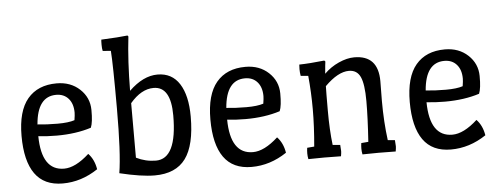

<svg xmlns="http://www.w3.org/2000/svg" viewBox="-48 -805 2462 944"><g transform="rotate(-5 1183.5 -333.5)"><path d="M218 -222Q169 -222 127 -227Q129 -57 240 -57Q296 -57 364 -119Q393 -89 401 -40Q319 15 227 15Q135 15 90 -48.5Q45 -112 45 -235Q45 -358 95.5 -418Q146 -478 239 -478Q308 -478 353 -436Q398 -394 398.5 -333Q399 -272 388 -246Q313 -222 218 -222ZM232 -422Q139 -422 128 -285Q173 -280 227 -280Q281 -280 311 -290Q315 -315 315 -327Q315 -371 292.5 -396.5Q270 -422 232 -422Z M797 -271Q797 -414 712 -414Q651 -414 596 -349V-80Q642 -57 693 -57Q797 -57 797 -271ZM596 -410Q666 -478 737 -478Q808 -478 845 -420Q882 -362 882 -258Q882 -117 833.5 -51Q785 15 681 15Q616 15 508 -11Q524 -109 524 -329Q524 -549 519 -614L479 -617Q476 -629 476 -648Q476 -667 477 -673Q566 -677 607 -682L611 -677Q597 -557 596 -410Z M1150 -222Q1101 -222 1059 -227Q1061 -57 1172 -57Q1228 -57 1296 -119Q1325 -89 1333 -40Q1251 15 1159 15Q1067 15 1022 -48.5Q977 -112 977 -235Q977 -358 1027.5 -418Q1078 -478 1171 -478Q1240 -478 1285 -436Q1330 -394 1330.5 -333Q1331 -272 1320 -246Q1245 -222 1150 -222ZM1164 -422Q1071 -422 1060 -285Q1105 -280 1159 -280Q1213 -280 1243 -290Q1247 -315 1247 -327Q1247 -371 1224.5 -396.5Q1202 -422 1164 -422Z M1826 -350 1825 -253Q1825 -148 1837 -58L1872 -55Q1874 -33 1874 -24.5Q1874 -16 1871 1Q1843 0 1787 0Q1731 0 1707 1Q1704 -14 1704 -27.5Q1704 -41 1706 -55L1741 -58Q1749 -175 1749 -258.5Q1749 -342 1732.5 -378Q1716 -414 1676 -414Q1622 -414 1557 -349Q1556 -323 1556 -227.5Q1556 -132 1565 -58L1602 -55Q1604 -33 1604 -24.5Q1604 -16 1601 1Q1573 0 1519 0Q1465 0 1440 1Q1437 -14 1437 -27.5Q1437 -41 1439 -55L1474 -58Q1483 -158 1483 -241.5Q1483 -325 1475 -407L1438 -410Q1435 -427 1435 -443.5Q1435 -460 1436 -466Q1487 -467 1560 -475L1565 -470Q1563 -458 1559 -410Q1590 -441 1631 -459.5Q1672 -478 1708 -478Q1826 -478 1826 -350Z M2134 -222Q2085 -222 2043 -227Q2045 -57 2156 -57Q2212 -57 2280 -119Q2309 -89 2317 -40Q2235 15 2143 15Q2051 15 2006 -48.5Q1961 -112 1961 -235Q1961 -358 2011.5 -418Q2062 -478 2155 -478Q2224 -478 2269 -436Q2314 -394 2314.5 -333Q2315 -272 2304 -246Q2229 -222 2134 -222ZM2148 -422Q2055 -422 2044 -285Q2089 -280 2143 -280Q2197 -280 2227 -290Q2231 -315 2231 -327Q2231 -371 2208.5 -396.5Q2186 -422 2148 -422Z"/></g></svg>

Font: Port Lligat Slab
Style: Regular
Weight: 400
Designer: Dario Muhafara, Eduardo Rodriguez Tunni
Foundry: Tipo
Version: Version 1.002